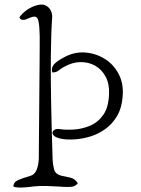

<svg xmlns="http://www.w3.org/2000/svg" viewBox="-20 -675 631 861"><path d="M40 162Q40 142 61.5 132.5Q83 123 115 114Q135 109 144 87Q153 65 154 36Q154 10 154.5 -40Q155 -90 155.5 -151Q156 -212 156.5 -273.5Q157 -335 157.5 -386Q158 -437 158 -466Q159 -514 156.5 -549.5Q154 -585 147 -594Q140 -603 126.5 -599.5Q113 -596 99 -589Q91 -585 81 -586Q71 -587 67 -597Q78 -614 99.5 -629.5Q121 -645 147 -652Q171 -658 186 -650Q201 -642 208 -627Q215 -612 214 -598Q209 -527 208 -425Q207 -323 209.5 -203Q212 -83 216 42Q217 63 222.5 84.5Q228 106 255 113Q274 117 295 121.5Q316 126 329 147Q317 161 302 162.5Q287 164 265 163Q262 163 258.5 162.5Q255 162 252 162Q219 160 188.5 159Q158 158 132 161Q102 165 79.5 166Q57 167 40 162ZM258 -52Q227 -58 219 -69.5Q211 -81 220.5 -90Q230 -99 248 -96Q273 -92 309.5 -94Q346 -96 382 -110.5Q418 -125 442.5 -159Q467 -193 469 -254Q471 -299 453.5 -331.5Q436 -364 406.5 -380.5Q377 -397 340.5 -396.5Q304 -396 267 -375Q254 -368 243 -359Q232 -350 215 -350Q208 -369 221 -385Q234 -401 271 -420Q315 -443 362 -439.5Q409 -436 449 -411.5Q489 -387 512 -343.5Q535 -300 530 -242Q526 -190 504.5 -154Q483 -118 451 -95.5Q419 -73 383.5 -62.5Q348 -52 315 -50Q282 -48 258 -52Z"/></svg>

Font: Yuji Hentaigana Akari
Style: Regular
Weight: 400
Designer: Kataoka Yuji
Foundry: Kinuta Font Factory
Version: Version 3.002